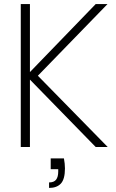

<svg xmlns="http://www.w3.org/2000/svg" viewBox="-20 -722 571 943"><path d="M509 0H450L127 -331V0H82V-702H127V-368L450 -702H508L166 -350ZM294 56Q299 83 299 105Q299 158 279 179.5Q259 201 221 201V174Q245 174 255.5 160.5Q266 147 266 120V109H229V56Z"/></svg>

Font: Fz Poppins ExtLt
Style: Regular
Weight: 200
Designer: Ninad Kale (Devanagari), Jonny Pinhorn (Latin)
Foundry: Indian Type Foundry
Version: Vit hóa bi Vntype.Com & FontZin.Com